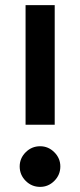

<svg xmlns="http://www.w3.org/2000/svg" viewBox="-20 -720 313 751"><path d="M80 -232V-700H194V-232ZM137 11Q104 11 80.5 -12.5Q57 -36 57 -69Q57 -101 80.5 -124.5Q104 -148 137 -148Q169 -148 192.5 -124.5Q216 -101 216 -69Q216 -36 192.5 -12.5Q169 11 137 11Z"/></svg>

Font: MuseoModerno Medium
Style: Regular
Weight: 500
Designer: Pablo Cosgaya, Héctor Gatti, Marcela Romero, and the Authors of The MuseoModerno Project.
Foundry: Omnibus-Type Team
Version: Version 1.001